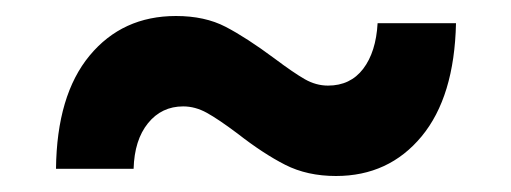

<svg xmlns="http://www.w3.org/2000/svg" viewBox="-20 -471 639 240"><path d="M277 -304Q253 -322 238.5 -330Q224 -338 209 -338Q182 -338 165 -317Q148 -296 147 -260H50Q51 -352 92 -401.5Q133 -451 200 -451Q236 -451 262 -437.5Q288 -424 323 -398Q347 -380 361 -372Q375 -364 390 -364Q418 -364 434 -385Q450 -406 452 -442H550Q548 -350 507 -300.5Q466 -251 400 -251Q364 -251 336.5 -265Q309 -279 277 -304Z"/></svg>

Font: mBank
Style: Bold
Weight: 700
Designer: Julieta Ulanovsky
Foundry: Julieta Ulanovsky
Version: Version 7.200